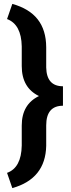

<svg xmlns="http://www.w3.org/2000/svg" viewBox="-20 -800 370 996"><path d="M43.9 175.8C158.7 143.6 217.3 70.3 219.7 -43.5V-149.4C219.7 -217.3 248.5 -251.5 306.6 -251.5V-352.5C250 -352.5 221.2 -384.8 219.7 -449.7V-554.7C219.2 -674.3 160.6 -747.1 43.9 -779.8L16.6 -701.2C65.9 -682.6 91.3 -635.3 92.8 -559.6V-457.5C92.8 -382.3 122.6 -330.6 182.1 -301.8C122.6 -272.9 92.8 -222.2 92.8 -148.4V-44.9C91.3 31.7 65.9 79.1 16.6 96.7Z"/></svg>

Font: Shabnam
Style: Bold
Weight: 700
Foundry: DejaVu fonts team - Redesigned by Saber Rastikerdar - Based on Vazir font
Version: Version 5.0.1